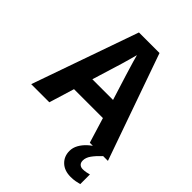

<svg xmlns="http://www.w3.org/2000/svg" viewBox="-266 -849 1221 1221"><g transform="rotate(45 345.0 -238.5)"><path d="M527 0 475 -170H215L163 0H0L252 -717H437L690 0ZM387 -463Q382 -480 374 -506Q366 -532 358 -559Q350 -586 345 -606Q340 -586 331.5 -556.5Q323 -527 315.5 -500.5Q308 -474 304 -463L253 -297H439ZM575 111Q575 131 586 141Q597 151 614 151Q630 151 645 148Q660 145 670 142V229Q654 233 636 236.5Q618 240 594 240Q538 240 505 208.5Q472 177 472 128Q472 99 487 72Q502 45 526.5 22.5Q551 0 582 -17L647 0Q613 32 594 58.5Q575 85 575 111Z"/></g></svg>

Font: Noto Sans Thaana
Style: Regular
Weight: 400
Designer: Monotype Design Team
Foundry: Monotype Imaging Inc.
Version: Version 2.001